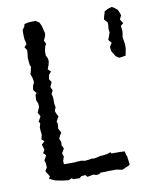

<svg xmlns="http://www.w3.org/2000/svg" viewBox="-79 -738 645 804"><g transform="rotate(-10 243.5 -336.5)"><path d="M140 -64H188L191 -65L215 -66L229 -63L248 -65L258 -67L270 -66L297 -72H305L327 -75L340 -80L344 -74H379L400 -73L403 -57L406 -52L411 -15L405 -11L377 1L351 -4H317L311 -3H285L278 2L266 4L254 0L228 5L220 -4L202 -2L195 5L167 4L162 -1L149 5L127 3L95 -3L87 -6L68 -15L73 -25L58 -49L67 -63L66 -82L62 -94L73 -114L62 -125L70 -138L63 -161L76 -173L65 -183L70 -203L68 -217L67 -233L72 -251L66 -257L78 -279L69 -296L72 -302L79 -319L78 -334L72 -347L73 -371L79 -378L67 -392L69 -409L76 -424L74 -440L67 -461L70 -468L75 -491L71 -497L69 -518L68 -531L70 -543L71 -562L62 -575L73 -587L68 -608L67 -623V-647L77 -662L79 -671L98 -675L127 -676L142 -666L149 -651L157 -619L156 -608L147 -588L154 -574L148 -563L144 -544V-526L151 -511L152 -499L149 -486L142 -467L154 -456L143 -443L140 -425L149 -412L140 -393L147 -377L140 -362L143 -352L144 -341V-320L147 -306L141 -290L145 -279L152 -265L141 -246L144 -235L142 -215L152 -197L145 -186L139 -173L145 -157L144 -144L151 -129L140 -110L145 -96L139 -78ZM417 -657 419 -665 434 -673 451 -678 459 -674 474 -662 479 -651 484 -637 481 -631 476 -620 481 -612 487 -603 475 -593 478 -571 476 -555 474 -547 476 -534 479 -515V-498L477 -487L473 -467L454 -464L445 -463L432 -472L422 -488L417 -497L415 -514L420 -523L425 -530L418 -538L413 -545L419 -560L424 -575L422 -590L424 -608L423 -618L410 -632L413 -644Z"/></g></svg>

Font: Winky Rough Light
Style: Regular
Weight: 300
Designer: Simon Atzbach
Foundry: typofactur
Version: Version 1.206; ttfautohint (v1.8.4.7-5d5b)